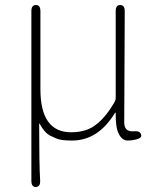

<svg xmlns="http://www.w3.org/2000/svg" viewBox="-20 -547 632 765"><path d="M123 198Q105 198 105 174V-503Q105 -527 123 -527Q141 -527 141 -503V-192Q141 -20 263 -20Q314 -20 349 -41Q396 -70 436 -140Q441 -148 441 -158V-503Q441 -527 459 -527Q477 -527 477 -503L475 -59Q475 -20 515 -24Q537 -26 542 -12Q547 2 525 8L516 10Q503 13 489 13Q467 13 453.5 -13Q440 -39 441 -96Q441 -101 438 -97Q371 13 267 13Q220 13 203 4Q192 -1 181 -6Q158 -17 138 -54Q136 -58 136 -53Q136 108 140 173Q141 197 123 198Z"/></svg>

Font: Resource Han Rounded JP ExtraLight
Style: Regular
Weight: 250
Designer: Cyano Hao (round all glyphs); Ryoko NISHIZUKA 西塚涼子 (kana, bopomofo & ideographs); Paul D. Hunt (Latin, Greek & Cyrillic)
Foundry: Cyano Hao
Version: 0.990